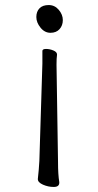

<svg xmlns="http://www.w3.org/2000/svg" viewBox="-20 -531 390 761"><path d="M215 193Q215 210 193 210Q171 210 150.5 201Q130 192 130 179V178Q134 143 136 107L148 -279V-329Q148 -337 162.5 -337Q177 -337 191.5 -331Q206 -325 206 -315V-314Q204 -300 204 -275L210 112Q210 161 215 191ZM213 -492Q229 -473 229 -451.5Q229 -430 216 -415.5Q203 -401 180 -401Q157 -401 140.5 -421.5Q124 -442 124 -463.5Q124 -485 136.5 -498Q149 -511 173 -511Q197 -511 213 -492Z"/></svg>

Font: LXGW WenKai TC
Style: Regular
Weight: 400
Designer: LXGW / Fontworks Inc.
Foundry: LXGW / Fontworks Inc.
Version: Version 1.330